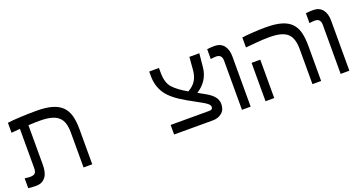

<svg xmlns="http://www.w3.org/2000/svg" viewBox="-39 -1188 3284 1752"><g transform="rotate(-20 1603.0 -311.5)"><path d="M44.4 -619.1Q88.9 -625.5 169.2 -629.4Q249.5 -633.3 326.2 -633.3Q416.5 -633.3 476.8 -615.7Q537.1 -598.1 572.8 -562.5Q608.4 -526.9 623.3 -471.9Q638.2 -417 638.2 -341.3V0H553.7V-338.4Q553.7 -391.1 542 -429Q530.3 -466.8 502.9 -491.2Q475.6 -515.1 431.9 -526.4Q388.2 -537.6 324.2 -537.6Q296.4 -538.1 270.8 -536.9Q245.1 -535.6 212.9 -534.2V-146.5Q212.9 -115.2 206.3 -85.7Q199.7 -56.2 185.1 -36.1Q168.9 -13.7 146.5 -2Q124 9.8 85 9.8Q70.8 9.8 49.3 8.5Q27.8 7.3 14.6 4.9V-90.8Q28.3 -88.4 43.7 -87.2Q59.1 -85.9 66.4 -85.9Q101.1 -85.9 114.7 -99.9Q128.4 -113.8 128.4 -149.4V-529.3Q101.6 -527.8 80.1 -525.6Q58.6 -523.4 49.3 -522.5H44.4Z M1841.8 -117.7Q1841.8 -133.3 1828.1 -147.5Q1814.5 -161.6 1782.2 -179.7L1647.9 -254.4Q1515.1 -328.6 1465.6 -402.6Q1416 -476.6 1416 -573.7V-617.7H1510.7V-573.7Q1510.7 -474.1 1554.9 -425.3Q1599.1 -376.5 1689.9 -325.2Q1742.7 -354.5 1767.6 -396.7Q1792.5 -439 1796.4 -496.6L1806.2 -618.2H1902.8L1889.6 -484.9Q1883.3 -421.4 1850.8 -370.6Q1818.4 -319.8 1762.2 -284.7L1828.1 -248Q1880.4 -219.2 1906.7 -187.3Q1933.1 -155.3 1933.1 -114.7Q1933.1 -58.6 1897.2 -29.3Q1861.3 0 1809.6 0H1433.1V-92.8H1805.2Q1824.7 -92.8 1833.3 -99.1Q1841.8 -105.5 1841.8 -117.7Z M2176.3 0H2091.8V-478Q2091.8 -506.8 2078.1 -522.2Q2064.5 -537.6 2035.2 -537.6Q2026.9 -537.6 2012 -536.4Q1997.1 -535.2 1982.9 -532.7V-628.4Q1995.6 -630.4 2016.8 -631.8Q2038.1 -633.3 2053.2 -633.3Q2112.8 -633.3 2144.5 -594.5Q2176.3 -555.7 2176.3 -487.3Z M2320.8 -619.1Q2358.9 -624.5 2425 -628.9Q2491.2 -633.3 2553.7 -633.3Q2646 -633.3 2705.1 -615.5Q2764.2 -597.7 2797.9 -562.5Q2833 -526.4 2846.9 -471.7Q2860.8 -417 2860.8 -341.3V0H2776.4V-338.4Q2776.4 -390.1 2765.1 -428.7Q2753.9 -467.3 2728 -491.2Q2701.7 -515.1 2658.9 -526.4Q2616.2 -537.6 2551.8 -537.6Q2490.2 -537.6 2424.1 -531.5Q2357.9 -525.4 2325.7 -522.5H2320.8ZM2405.3 -372.6V0H2320.8V-372.6Z M3134.8 0H3050.3V-478Q3050.3 -506.8 3036.6 -522.2Q3022.9 -537.6 2993.7 -537.6Q2985.4 -537.6 2970.5 -536.4Q2955.6 -535.2 2941.4 -532.7V-628.4Q2954.1 -630.4 2975.3 -631.8Q2996.6 -633.3 3011.7 -633.3Q3071.3 -633.3 3103 -594.5Q3134.8 -555.7 3134.8 -487.3Z"/></g></svg>

Font: IranNastaliq
Style: Regular
Weight: 400
Designer: Hossein Zahedi
Version: Version 1.5